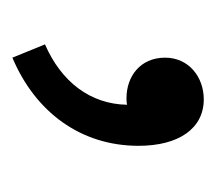

<svg xmlns="http://www.w3.org/2000/svg" viewBox="-40 -128 357 318"><g transform="rotate(90 139.0 31.5)"><path d="M75 190C165 152 221 77 221 -19C221 -86 192 -127 144 -127C107 -127 75 -102 75 -63C75 -21 107 1 142 1C146 1 149 1 153 0C152 61 115 109 53 136Z"/></g></svg>

Font: Noto Sans CJK JP Regular
Style: Regular
Weight: 400
Designer: Ryoko NISHIZUKA (kana & ideographs); Paul D. Hunt (Latin, Greek & Cyrillic); Wenlong ZHANG (bopomofo); Sandoll Communica
Foundry: Adobe Systems Incorporated
Version: Version 1.001;PS 1.001;hotconv 1.0.78;makeotf.lib2.5.61930